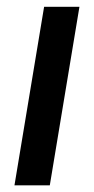

<svg xmlns="http://www.w3.org/2000/svg" viewBox="-20 -556 282 576"><path d="M23.4 0 112.3 -535.6H218.3L129.4 0Z"/></svg>

Font: Inter 20pt Medium
Style: Italic
Weight: 500
Italic angle: -9.3988°
Version: Version 4.001;git-66647c0bb